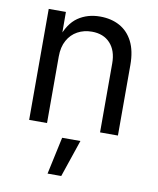

<svg xmlns="http://www.w3.org/2000/svg" viewBox="-88 -621 766 930"><g transform="rotate(10 295.5 -156.5)"><path d="M165 -327.1V0H77.1V-545.9H161.6L162.1 -413.6H149.9Q174.8 -489.3 220.9 -521Q267.1 -552.7 329.1 -552.7Q384.3 -552.7 425.8 -530Q467.3 -507.3 490.5 -461.7Q513.7 -416 513.7 -346.7V0H425.8V-339.4Q425.8 -402.3 392.8 -438Q359.9 -473.6 302.7 -473.6Q263.7 -473.6 232.4 -456.5Q201.2 -439.5 183.1 -406.7Q165 -374 165 -327.1ZM210 240.7 249.5 57.6H339.4L277.3 240.7Z"/></g></svg>

Font: Adwaita Sans
Style: Regular
Weight: 400
Designer: Rasmus Andersson
Foundry: rsms
Version: Version 4.001;git-9221beed3